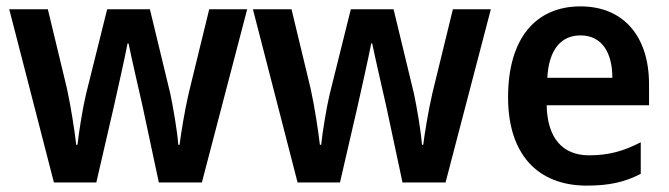

<svg xmlns="http://www.w3.org/2000/svg" viewBox="-20 -638 2097 602"><path d="M427 -305 478 -66H613L755 -609H636L572 -347C559 -292 547 -216 543 -184H539C536 -228 522 -306 514 -344L450 -609H316L250 -344C240 -303 227 -223 223 -184H219C214 -228 202 -305 190 -360L130 -609H9L149 -66H282L337 -304C347 -348 372 -460 380 -502H383C391 -462 417 -349 427 -305Z M1191 -305 1242 -66H1377L1519 -609H1400L1336 -347C1323 -292 1311 -216 1307 -184H1303C1300 -228 1286 -306 1278 -344L1214 -609H1080L1014 -344C1004 -303 991 -223 987 -184H983C978 -228 966 -305 954 -360L894 -609H773L913 -66H1046L1101 -304C1111 -348 1136 -460 1144 -502H1147C1155 -462 1181 -349 1191 -305Z M1800 -618C1660 -618 1573 -518 1573 -333C1573 -155 1665 -56 1820 -56C1890 -56 1939 -67 1989 -93V-192C1935 -164 1888 -151 1827 -151C1743 -151 1696 -206 1694 -308H2015V-374C2015 -524 1935 -618 1800 -618ZM1800 -527C1868 -527 1900 -472 1900 -394H1696C1701 -484 1740 -527 1800 -527Z"/></svg>

Font: Noto Sans Malayalam UI SemiCondensed SemiBold
Style: Regular
Weight: 600
Width: 4
Designer: Jelle Bosma - Monotype Design Team
Foundry: Monotype Imaging Inc.
Version: Version 2.104